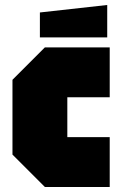

<svg xmlns="http://www.w3.org/2000/svg" viewBox="-20 -750 480 770"><path d="M30 -130V-430L160 -560H420V-360H250V-200H420V0H160ZM140 -600V-700L410 -730V-600Z"/></svg>

Font: Tektur Condensed Black
Style: Regular
Weight: 900
Width: 3
Designer: Adam Jagosz
Foundry: Adam Jagosz
Version: Version 1.005;gftools[0.9.30]